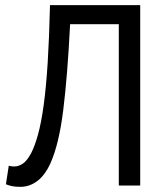

<svg xmlns="http://www.w3.org/2000/svg" viewBox="-20 -720 640 745"><path d="M441 -626H252Q242 -426 225.5 -293.5Q209 -161 176 -87Q154 -39 124 -17Q94 5 59 5Q41 5 28 2.5Q15 0 3 -5L14 -77Q24 -74 35 -74Q52 -74 68.5 -85Q85 -96 101 -126Q115 -153 127.5 -198Q140 -243 149.5 -312Q159 -381 165 -476.5Q171 -572 174 -700H524V0H441Z"/></svg>

Font: PT Mono
Style: Regular
Weight: 400
Monospace: yes
Designer: A.Korolkova, I.Chaeva
Foundry: ParaType Ltd
Version: Version 1.001W OFL